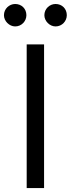

<svg xmlns="http://www.w3.org/2000/svg" viewBox="-47 -952 358 972"><path d="M176.1 -727.3H88.1V0H176.1ZM-27 -875C-27 -845.2 0 -818.2 29.8 -818.2C62.5 -818.2 86.6 -845.2 86.6 -875C86.6 -907.7 62.5 -931.8 29.8 -931.8C0 -931.8 -27 -907.7 -27 -875ZM177.6 -875C177.6 -845.2 204.5 -818.2 234.4 -818.2C267 -818.2 291.2 -845.2 291.2 -875C291.2 -907.7 267 -931.8 234.4 -931.8C204.5 -931.8 177.6 -907.7 177.6 -875Z"/></svg>

Font: Margiela Sans
Style: Regular
Weight: 400
Designer: Stefan Endress, Andreas Faust
Version: Version 1.100;FEAKit 1.0